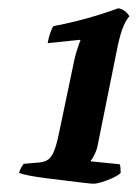

<svg xmlns="http://www.w3.org/2000/svg" viewBox="-20 -788 332 463"><path d="M205 -345Q201 -345 183.5 -347Q166 -349 142 -352Q118 -355 93.5 -358Q69 -361 51 -364.5Q33 -368 26 -371Q28 -379 31.5 -384.5Q35 -390 37 -393L73 -396Q85 -397 93.5 -401.5Q102 -406 108.5 -419.5Q115 -433 121 -461L160 -647Q163 -659 167.5 -673Q172 -687 174 -690L173 -692L95 -684Q97 -697 101.5 -709.5Q106 -722 109 -725Q136 -730 166 -737.5Q196 -745 222.5 -753.5Q249 -762 265 -768Q273 -767 280 -762Q287 -757 292 -749Q282 -737 275 -718Q268 -699 261 -663L216 -440Q214 -428 208.5 -416.5Q203 -405 198 -399L268 -392Q270 -390 270.5 -384Q271 -378 271 -371Q265 -365 252 -359Q239 -353 226 -349Q213 -345 205 -345Z"/></svg>

Font: Texturina Medium 12pt ExtraBold
Style: Italic
Weight: 800
Italic angle: -11°
Version: Version 1.002